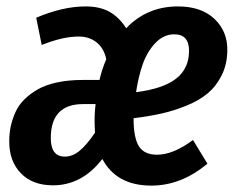

<svg xmlns="http://www.w3.org/2000/svg" viewBox="-20 -563 737 598"><path d="M246.1 -543Q291.5 -543 321.3 -526.1Q351.1 -509.3 373 -475.1Q438 -543 534.2 -543Q606.9 -543 647.9 -504.2Q689 -465.3 688 -405.8Q687.5 -362.8 670.7 -328.9Q653.8 -294.9 627.4 -272.7Q601.1 -250.5 561.8 -234.4Q522.5 -218.3 483.4 -209.5Q444.3 -200.7 396 -194.8Q396 -133.8 412.6 -107.4Q429.2 -81.1 469.2 -81.1Q519.5 -81.1 581.1 -127L626 -53.2Q544.4 15.1 451.2 15.1Q342.8 15.1 298.8 -67.9Q235.4 14.2 145 14.2Q81.5 14.2 45.2 -23.2Q8.8 -60.5 8.8 -122.1Q8.8 -147 13.4 -169.2Q18.1 -191.4 28.1 -213.6Q38.1 -235.8 55.9 -253.4Q73.7 -271 98.1 -284.9Q122.6 -298.8 158.2 -306.4Q193.8 -314 237.8 -314H290Q296.4 -344.2 311 -378.9Q303.7 -412.6 281 -430.9Q258.3 -449.2 225.1 -449.2Q175.3 -449.2 109.9 -422.9L92.8 -507.8Q175.8 -543 246.1 -543ZM522.9 -456.1Q489.3 -456.1 463.6 -428.7Q438 -401.4 424.6 -363Q411.1 -324.7 403.8 -275.9Q488.3 -286.6 528.6 -318.1Q568.8 -349.6 568.8 -404.8Q568.8 -456.1 522.9 -456.1ZM277.8 -238.8H238.8Q138.2 -238.8 138.2 -132.8Q138.2 -75.2 182.1 -75.2Q205.6 -75.2 227.5 -93Q249.5 -110.8 275.9 -149.9Q272.5 -200.2 277.8 -238.8Z"/></svg>

Font: Fira Sans Compressed Medium
Style: Italic
Weight: 500
Width: 3
Italic angle: -8°
Designer: Carrois Corporate & Edenspiekermann AG
Foundry: Carrois Corporate GbR & Edenspiekermann AG
Version: Version 4.203;PS 004.203;hotconv 1.0.88;makeotf.lib2.5.64775